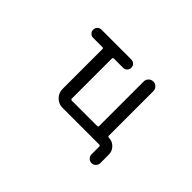

<svg xmlns="http://www.w3.org/2000/svg" viewBox="-110 -834 1220 1220"><g transform="rotate(45 500.0 -224.5)"><path d="M226.6 -546.9H495.1Q510.7 -546.9 521.5 -536.1Q532.2 -525.4 532.2 -509.8Q532.2 -494.1 521.5 -483.4Q510.7 -472.7 495.1 -472.7H413.1Q403.3 -472.7 403.3 -462.9V-104.5Q403.3 -94.7 413.1 -94.7H639.6Q649.4 -94.7 649.4 -104.5V-503.9Q649.4 -521.5 662.1 -534.2Q674.8 -546.9 692.9 -546.9Q710.9 -546.9 723.6 -534.2Q736.3 -521.5 736.3 -503.9V-103.5Q736.3 -94.7 745.1 -94.7Q776.4 -94.7 798.8 -72.3Q821.3 -49.8 821.3 -18.6V58.6Q821.3 74.2 809.6 85.9Q797.9 97.7 781.7 97.7Q765.6 97.7 753.9 85.9Q742.2 74.2 742.2 58.6V-10.7Q742.2 -20.5 732.4 -20.5H403.3Q368.2 -20.5 343.3 -45.4Q318.4 -70.3 318.4 -105.5V-462.9Q318.4 -472.7 308.6 -472.7H226.6Q210.9 -472.7 200.2 -483.4Q189.5 -494.1 189.5 -509.8Q189.5 -525.4 200.2 -536.1Q210.9 -546.9 226.6 -546.9Z"/></g></svg>

Font: Rounded-X Mgen+ 1m regular
Style: Regular
Weight: 400
Designer: [Source Han Sans]
Ryoko NISHIZUKA  (kana & ideographs); Paul D. Hunt (Latin, Greek & Cyrillic); Wenlong ZHANG  (bopomofo
Version: Version 1.059.20150602